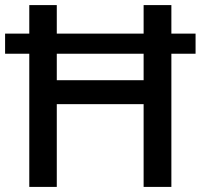

<svg xmlns="http://www.w3.org/2000/svg" viewBox="-20 -734 788 754"><path d="M95 0H203V-325H544V0H653V-523H748V-602H653V-714H544V-602H203V-714H95V-602H0V-523H95ZM203 -419V-523H544V-419Z"/></svg>

Font: Noto Sans Cherokee Medium
Style: Regular
Weight: 500
Designer: Monotype Design Team
Foundry: Monotype Imaging Inc.
Version: Version 2.001